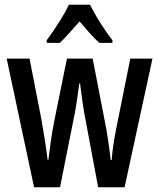

<svg xmlns="http://www.w3.org/2000/svg" viewBox="-20 -786 669 806"><path d="M358 -766H269C250 -724 210 -663 176 -617V-606H231C254 -627 283 -661 314 -696C343 -662 370 -630 397 -606H452V-617C417 -662 380 -721 358 -766ZM334 -310 392 0H503L620 -540H527L467 -242C457 -192 451 -147 449 -114H445C437 -181 428 -239 419 -282L369 -540H261L209 -284C196 -219 189 -163 183 -114H180C173 -172 163 -234 153 -289L104 -540H8L123 0H232L294 -311C301 -347 307 -394 313 -436H316C321 -397 327 -350 334 -310Z"/></svg>

Font: Noto Sans Myanmar UI ExtraCondensed Medium
Style: Regular
Weight: 500
Width: 2
Designer: Monotype Design Team
Foundry: Monotype Imaging Inc.
Version: Version 2.103